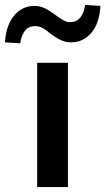

<svg xmlns="http://www.w3.org/2000/svg" viewBox="-83 -760 428 780"><path d="M68 0V-505H193V0ZM-1 -584 -63 -588Q-58 -659 -25 -697.5Q8 -736 57 -736Q79 -736 98 -727Q117 -718 141 -700Q162 -684 175.5 -677Q189 -670 202 -670Q252 -670 263 -740L325 -736Q321 -665 288 -626.5Q255 -588 206 -588Q184 -588 164.5 -597Q145 -606 120 -625Q101 -641 87.5 -647.5Q74 -654 60 -654Q33 -654 18.5 -635.5Q4 -617 -1 -584Z"/></svg>

Font: Mulish ExtraLight
Style: Regular
Weight: 200
Designer: Vernon Adams
Foundry: Vernon Adams
Version: Version 3.603